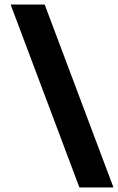

<svg xmlns="http://www.w3.org/2000/svg" viewBox="-20 -749 524 851"><path d="M332 82 27 -729H178L483 82Z"/></svg>

Font: Hubot Sans
Style: Bold
Weight: 700
Designer: Deni Anggara
Foundry: GitHub, Inc., Subsidiary of Microsoft Corporation
Version: Version 2.000